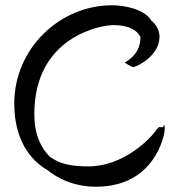

<svg xmlns="http://www.w3.org/2000/svg" viewBox="-20 -703 669 727"><path d="M404 -683C206 -683 34 -519 34 -311C34 -173 95 -96 161 -58C193 -32 254 4 344 4C568 4 602 -194 603 -206C603 -209 604 -213 604 -217C604 -224 603 -230 602 -230C600 -230 600 -221 594 -221C591 -221 588 -222 585 -222C581 -222 577 -219 565 -202C547 -177 447 -73 315 -73C212 -73 189 -98 169 -109C137 -141 110 -190 110 -271C110 -567 366 -608 409 -608C473 -608 500 -586 512 -563C512 -491 452 -468 452 -466C452 -466 478 -449 485 -449C495 -449 584 -490 584 -564C584 -575 581 -587 575 -599C569 -610 561 -619 553 -625C527 -669 450 -683 404 -683Z"/></svg>

Font: Oregano
Style: Regular
Weight: 400
Designer: Astigmatic (AOETI)
Foundry: Astigmatic (AOETI)
Version: Version 1.000